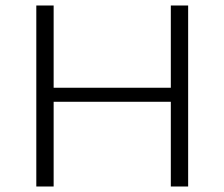

<svg xmlns="http://www.w3.org/2000/svg" viewBox="-20 -678 816 698"><path d="M664 -658V0H601V-308H175V0H112V-658H175V-359H601V-658Z"/></svg>

Font: Ysabeau Semilight
Style: Regular
Weight: 300
Designer: Christian Thalmann (Catharsis Fonts)
Version: Version 0.003